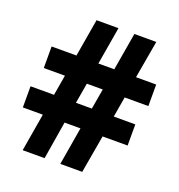

<svg xmlns="http://www.w3.org/2000/svg" viewBox="-129 -822 866 930"><g transform="rotate(20 303.5 -357.0)"><path d="M467 -409 449 -304H560V-195H431L397 0H284L317 -195H235L203 0H90L123 -195H20V-304H141L159 -409H50V-520H178L211 -714H324L291 -520H373L406 -714H519L485 -520H589V-409ZM254 -304H336L354 -409H272Z"/></g></svg>

Font: Noto Sans Ethiopic SemiCondensed ExtraBold
Style: Regular
Weight: 800
Width: 4
Designer: Monotype Design Team
Foundry: Monotype Imaging Inc.
Version: Version 2.102; ttfautohint (v1.8.4.7-5d5b)